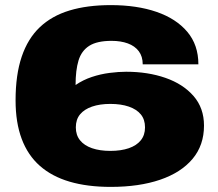

<svg xmlns="http://www.w3.org/2000/svg" viewBox="-20 -720 855 752"><path d="M414 12Q322 12 252.5 -8.5Q183 -29 136 -70.5Q89 -112 65 -176Q41 -240 41 -327Q41 -427 65 -498Q89 -569 136 -613.5Q183 -658 252.5 -679Q322 -700 414 -700Q516 -700 593 -673.5Q670 -647 713.5 -595.5Q757 -544 757 -468H539Q539 -499 523.5 -519.5Q508 -540 480.5 -550Q453 -560 417 -560Q360 -560 329.5 -540.5Q299 -521 287.5 -483Q276 -445 276 -387Q305 -407 339.5 -418.5Q374 -430 409.5 -434.5Q445 -439 474 -439Q559 -439 628 -415Q697 -391 738 -344Q779 -297 779 -228Q779 -151 734 -97.5Q689 -44 607 -16Q525 12 414 12ZM412 -129Q454 -129 484.5 -139.5Q515 -150 531.5 -170.5Q548 -191 548 -221Q548 -252 531.5 -272Q515 -292 484.5 -302.5Q454 -313 412 -313Q371 -313 340.5 -302.5Q310 -292 293.5 -272Q277 -252 277 -221Q277 -191 293.5 -170.5Q310 -150 340.5 -139.5Q371 -129 412 -129Z"/></svg>

Font: Archivo SemiBold Expanded Black
Style: Regular
Weight: 900
Width: 7
Version: Version 2.001